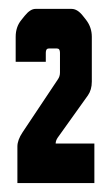

<svg xmlns="http://www.w3.org/2000/svg" viewBox="-20 -738 234 436"><path d="M19.5 -322.3V-405.3Q19.5 -419.9 31.2 -437.5L111.3 -557.6Q116.2 -564.5 116.2 -573.2V-618.2Q116.2 -627.9 109.4 -627.9H90.8Q84 -627.9 84 -618.2V-597.7H15.6V-654.3Q15.6 -676.8 28.3 -692.4L36.1 -702.1Q48.8 -717.8 60.5 -717.8H142.6Q156.2 -717.8 168.9 -701.2L175.8 -692.4Q188.5 -675.8 188.5 -654.3V-552.7Q188.5 -534.2 179.7 -521.5L111.3 -425.8Q106.4 -418.9 106.4 -412.1H194.3V-322.3Z"/></svg>

Font: Vancouver Drive
Style: Bold
Weight: 700
Designer: Valery Zaveryaev
Foundry: Cyreal (www.cyreal.org)
Version: Version 1.01